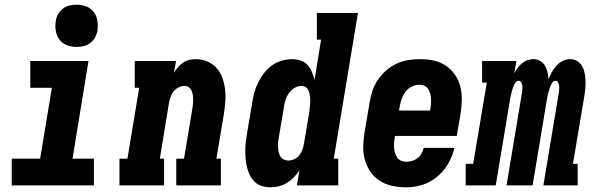

<svg xmlns="http://www.w3.org/2000/svg" viewBox="-20 -790 2540 818"><path d="M30 0V-114H151L201 -416H109V-530H357L289 -114H380V0ZM306 -590Q285 -590 265 -597.5Q245 -605 233 -621.5Q221 -638 217.5 -659Q214 -680 218 -702Q220 -717 228 -730.5Q236 -744 248.5 -753.5Q261 -763 276.5 -766.5Q292 -770 306 -770Q328 -770 347.5 -762.5Q367 -755 379.5 -738.5Q392 -722 395 -701Q398 -680 395 -658Q392 -643 384.5 -629.5Q377 -616 364 -606.5Q351 -597 336 -593.5Q321 -590 306 -590Z M489 0V-114H523L573 -416H554V-530H730L721 -480Q729 -493 738.5 -504Q748 -515 760.5 -523.5Q773 -532 787 -535Q801 -538 814 -538Q840 -538 863.5 -528Q887 -518 903 -500Q919 -482 927.5 -458Q936 -434 939 -409Q942 -384 940 -358Q938 -332 934 -305L902 -114H921V0H731V-114H764L799 -324Q801 -334 802 -344.5Q803 -355 803 -365.5Q803 -376 801.5 -385.5Q800 -395 796 -404Q792 -413 784 -418.5Q776 -424 766 -424Q753 -424 740.5 -417.5Q728 -411 719.5 -400.5Q711 -390 706.5 -377Q702 -364 700 -352L661 -114H679V0Z M1132 8Q1113 8 1095.5 2.5Q1078 -3 1065.5 -15Q1053 -27 1045 -43Q1037 -59 1032.5 -76.5Q1028 -94 1026.5 -112.5Q1025 -131 1025 -149.5Q1025 -168 1027.5 -187Q1030 -206 1033 -225L1055 -355Q1058 -376 1064 -397.5Q1070 -419 1080.5 -440Q1091 -461 1105.5 -479.5Q1120 -498 1139 -511.5Q1158 -525 1180.5 -531.5Q1203 -538 1225 -538Q1244 -538 1261.5 -532Q1279 -526 1290.5 -513Q1302 -500 1309 -483.5Q1316 -467 1320 -449L1348 -621H1330V-735H1505L1402 -114H1421V0H1245L1256 -65Q1246 -49 1232.5 -35Q1219 -21 1202.5 -11Q1186 -1 1168 3.5Q1150 8 1132 8ZM1208 -106Q1221 -106 1234 -112Q1247 -118 1255.5 -129Q1264 -140 1268.5 -152.5Q1273 -165 1275 -178L1297 -308Q1298 -317 1299 -325.5Q1300 -334 1301 -343Q1302 -352 1302 -360.5Q1302 -369 1301 -377.5Q1300 -386 1298 -394Q1296 -402 1292 -409Q1288 -416 1280.5 -420Q1273 -424 1265 -424Q1249 -424 1235 -415.5Q1221 -407 1211.5 -394Q1202 -381 1197 -366Q1192 -351 1190 -336L1168 -206Q1166 -195 1165 -184.5Q1164 -174 1164.5 -163.5Q1165 -153 1167 -143Q1169 -133 1174 -124.5Q1179 -116 1188.5 -111Q1198 -106 1208 -106Z M1710 8Q1680 8 1651.5 2Q1623 -4 1599 -19Q1575 -34 1559 -57Q1543 -80 1535 -107.5Q1527 -135 1527.5 -165Q1528 -195 1533 -225L1555 -355Q1559 -379 1567 -403.5Q1575 -428 1590 -450Q1605 -472 1625.5 -490Q1646 -508 1670 -519Q1694 -530 1719.5 -534Q1745 -538 1769 -538Q1799 -538 1827.5 -532Q1856 -526 1879 -510.5Q1902 -495 1918 -472Q1934 -449 1941 -421.5Q1948 -394 1947.5 -364.5Q1947 -335 1942 -305L1926 -211H1662V-207Q1660 -195 1659 -183.5Q1658 -172 1659 -160.5Q1660 -149 1663 -138.5Q1666 -128 1672 -119Q1678 -110 1688.5 -105.5Q1699 -101 1710 -101Q1723 -101 1735.5 -104.5Q1748 -108 1758.5 -116Q1769 -124 1775.5 -135.5Q1782 -147 1785 -160H1916Q1908 -125 1889.5 -93Q1871 -61 1842.5 -37Q1814 -13 1779.5 -2.5Q1745 8 1710 8ZM1680 -319H1813V-323Q1815 -335 1816 -346.5Q1817 -358 1816.5 -369Q1816 -380 1813 -391Q1810 -402 1804 -411Q1798 -420 1788 -424.5Q1778 -429 1767 -429Q1750 -429 1734 -421Q1718 -413 1707.5 -399Q1697 -385 1691.5 -369Q1686 -353 1683 -337Z M1964 0V-92H1996L2054 -438H2034V-530H2180L2171 -477Q2177 -489 2185 -500Q2193 -511 2203.5 -520Q2214 -529 2226.5 -533.5Q2239 -538 2252 -538Q2268 -538 2281 -530.5Q2294 -523 2301.5 -510.5Q2309 -498 2312.5 -483Q2316 -468 2317 -452Q2323 -468 2331 -482.5Q2339 -497 2350.5 -510Q2362 -523 2377.5 -530.5Q2393 -538 2409 -538Q2426 -538 2439.5 -529.5Q2453 -521 2460.5 -507.5Q2468 -494 2471 -478Q2474 -462 2474.5 -445.5Q2475 -429 2473.5 -412Q2472 -395 2469 -378L2421 -92H2441V0H2295L2361 -396Q2362 -404 2362.5 -411.5Q2363 -419 2362 -426Q2361 -433 2357.5 -439.5Q2354 -446 2347 -446Q2339 -446 2333.5 -438.5Q2328 -431 2325 -423Q2322 -415 2319.5 -407Q2317 -399 2315 -391Q2313 -383 2311.5 -375.5Q2310 -368 2309 -360L2249 0H2138L2204 -396Q2205 -404 2205.5 -411.5Q2206 -419 2205 -426Q2204 -433 2200.5 -439.5Q2197 -446 2190 -446Q2182 -446 2176.5 -438.5Q2171 -431 2168 -423Q2165 -415 2162.5 -407Q2160 -399 2158 -391Q2156 -383 2154.5 -375.5Q2153 -368 2152 -360L2092 0Z"/></svg>

Font: Iosevka Curly Slab HvObl
Style: Regular
Weight: 900
Italic angle: -9°
Monospace: yes
Designer: Belleve Invis
Foundry: Belleve Invis
Version: Version 11.1.0; ttfautohint (v1.8.3)